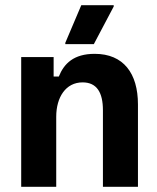

<svg xmlns="http://www.w3.org/2000/svg" viewBox="-20 -720 607 740"><path d="M231.7 -550H341.7L418.3 -695V-700H293.3L231.7 -555ZM61.7 0H196.7V-270C196.7 -345 233.3 -402.5 298.3 -402.5C353.3 -402.5 376.7 -363.3 376.7 -295V0H511.7V-317.5C511.7 -437.5 455.8 -512.5 345 -512.5C264.2 -512.5 226.7 -475 206.7 -425H186.7V-500H61.7Z"/></svg>

Font: Familjen Grotesk GF
Style: Bold
Weight: 700
Designer: Anders Wikstroem, Jonas Baeckman, Matilda Gysing, Kristian Moeller
Foundry: Familjen STHLM AB
Version: Version 2.000; Beta; Release 4; Build 6